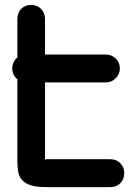

<svg xmlns="http://www.w3.org/2000/svg" viewBox="-20 -755 539 785"><path d="M431 -104Q456 -104 472 -87.5Q488 -71 488 -48Q488 -22 472 -6Q456 10 431 10H169Q128 10 104.5 2Q81 -6 69 -20.5Q57 -35 54 -55Q51 -75 51 -99V-678Q51 -703 67 -719Q83 -735 108 -735Q131 -735 147.5 -719Q164 -703 164 -678V-101Q164 -104 169 -104ZM88 -418Q63 -418 46.5 -435Q30 -452 30 -475Q30 -500 46.5 -516Q63 -532 88 -532H413Q436 -532 453 -516Q470 -500 470 -475Q470 -452 453 -435Q436 -418 413 -418Z"/></svg>

Font: VDS
Style: Bold
Weight: 700
Designer: artmaker
Foundry: artmaker
Version: Version 1.000 2009 initial release